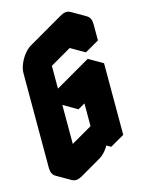

<svg xmlns="http://www.w3.org/2000/svg" viewBox="-141 -1007 846 1139"><g transform="rotate(-15 281.5 -437.0)"><path d="M217 -740 433 -865Q467 -885 493.5 -870Q520 -855 520 -815V-715L433 -665V-765L217 -640V-60L433 -185V-425L303 -350V-450L520 -575V-135L433 -85V-185Q433 -159 421 -129Q409 -99 389 -73.5Q369 -48 346 -35L217 40Q182 60 156 45Q130 30 130 -10V-590Q130 -617 142 -646.5Q154 -676 174 -701.5Q194 -727 217 -740ZM433 -185V-85L346 -135V-235ZM433 -425V-185L346 -235V-475ZM433 -765V-665L346 -715V-815ZM520 -575 303 -450 217 -500 433 -625ZM303 -450V-350L217 -400V-500ZM433 -185 217 -60 130 -110 346 -235ZM494 -870Q467 -885 433 -865L217 -740Q194 -727 174 -701.5Q154 -676 142 -646.5Q130 -617 130 -590V-10Q130 30 156 45L69 -5Q43 -20 43 -60V-640Q43 -667 55 -696.5Q67 -726 87 -751.5Q107 -777 130 -790L346 -915Q381 -935 407 -920Z"/></g></svg>

Font: Nabla Normal
Style: Regular
Weight: 400
Designer: Arthur Reinders Folmer
Version: Version 1.000